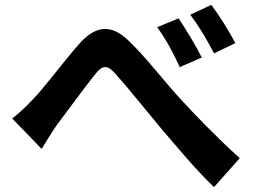

<svg xmlns="http://www.w3.org/2000/svg" viewBox="-20 -764 1040 784"><path d="M30 -280 150 -156C167 -183 190 -222 213 -255C256 -312 328 -410 368 -460C397 -497 417 -502 451 -463C499 -410 574 -316 636 -242C699 -168 782 -68 854 0L959 -118C864 -204 778 -293 714 -363C655 -427 576 -530 507 -596C434 -668 369 -661 300 -581C237 -509 161 -406 114 -358C84 -326 60 -304 30 -280ZM709 -689 622 -653C659 -601 685 -553 714 -490L804 -529C781 -575 738 -647 709 -689ZM843 -744 757 -704C794 -654 821 -609 854 -546L941 -588C918 -633 873 -704 843 -744Z"/></svg>

Font: Noto Sans Mono CJK SC
Style: Bold
Weight: 700
Designer: Ryoko NISHIZUKA 西塚涼子 (kana, bopomofo & ideographs); Paul D. Hunt (Latin, Greek & Cyrillic); Sandoll Communications 산돌커뮤니
Foundry: Adobe
Version: Version 2.004;hotconv 1.0.118;makeotfexe 2.5.65603